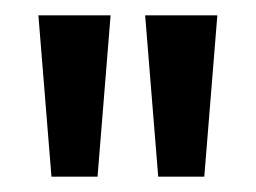

<svg xmlns="http://www.w3.org/2000/svg" viewBox="-20 -720 333 250"><path d="M30 -700H124L107 -490H47ZM169 -700H263L246 -490H186Z"/></svg>

Font: Cabin Condensed
Style: Regular
Weight: 400
Width: 3
Designer: Pablo Impallari
Foundry: Pablo Impallari. http://www.impallari.com Igino Marini. http://www.ikern.com
Version: Version 2.200